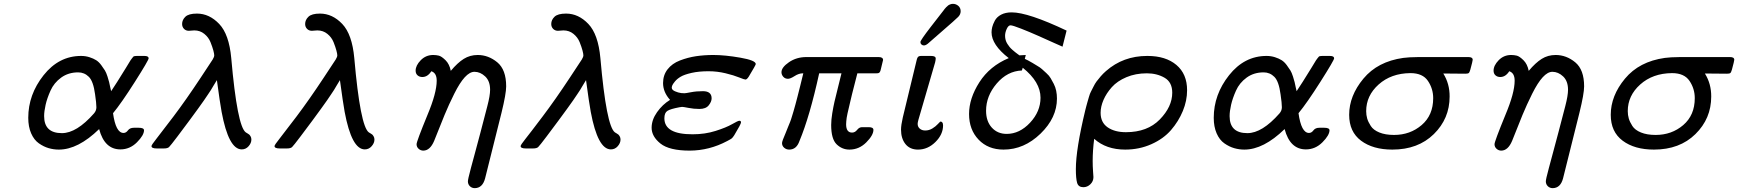

<svg xmlns="http://www.w3.org/2000/svg" viewBox="-20 -767 8980 992"><path d="M126 -158.2Q126 -278.3 205.1 -378.2Q284.2 -478 398.9 -478Q421.9 -478 442.4 -471.4Q462.9 -464.8 477.1 -455.8Q491.2 -446.8 503.2 -430.4Q515.1 -414.1 522 -403.1Q528.8 -392.1 535.4 -371.6Q542 -351.1 543.9 -342.5Q545.9 -334 549.8 -314.9L554.2 -295.9Q571.3 -320.8 586.2 -345Q601.1 -369.1 611.1 -385Q621.1 -400.9 630.1 -415.5Q639.2 -430.2 644.5 -439.2Q649.9 -448.2 654.5 -455.6Q659.2 -462.9 662.6 -466.6Q666 -470.2 668 -473.1Q669.9 -476.1 673.3 -476.6Q676.8 -477.1 679.4 -477.5Q682.1 -478 687 -478H726.1Q748 -478 748 -465.8Q748 -456.1 677.5 -345Q606.9 -233.9 564 -182.1Q578.1 -80.1 618.2 -80.1Q631.3 -80.1 641.1 -93.5Q650.9 -106.9 671.9 -106.9H696.8Q723.6 -106.9 724.1 -94.2Q724.1 -68.4 687.5 -31.7Q650.9 4.9 602.1 4.9Q520 4.9 492.2 -100.1Q383.3 5.9 284.2 5.9Q257.3 5.9 231.7 -1.5Q206.1 -8.8 180.9 -26.4Q155.8 -43.9 140.9 -78.1Q126 -112.3 126 -158.2ZM208 -167Q208 -79.1 299.8 -79.1Q376 -79.1 465.8 -181.2Q478 -195.3 478 -212.9Q478 -233.9 471.2 -279.8Q462.4 -346.7 439.2 -369.9Q416 -393.1 383.8 -393.1Q333 -393.1 295.9 -366Q258.8 -338.9 241 -298.8Q223.1 -258.8 215.6 -225.3Q208 -191.9 208 -167Z M762.7 -12.2Q762.7 -18.1 786.6 -48.1Q810.5 -78.1 876.2 -165Q941.9 -252 1016.6 -365.2Q1070.8 -446.3 1078.9 -459.7Q1086.9 -473.1 1086.9 -481Q1086.9 -488.8 1082.3 -506.3Q1077.6 -523.9 1067.6 -549.1Q1057.6 -574.2 1035.6 -592Q1013.7 -609.9 983.9 -609.9Q978 -609.9 969 -608.9Q960 -607.9 955.6 -607.9Q940.4 -607.9 930.7 -617.9Q920.9 -627.9 920.9 -643.1Q920.9 -664.1 937.7 -680.4Q954.6 -696.8 997.6 -696.8Q1061.5 -696.8 1112.5 -643.3Q1163.6 -589.8 1174.8 -466.8Q1205.6 -114.7 1250 -83Q1251 -82 1257.3 -78.6Q1263.7 -75.2 1267.3 -72Q1271 -68.8 1274.9 -62Q1278.8 -55.2 1278.8 -45.9Q1278.8 -27.8 1264.4 -11.5Q1250 4.9 1229 4.9Q1161.1 4.9 1125 -189Q1116.2 -236.8 1100.6 -353Q1094.7 -344.2 1084.2 -326.2Q1073.7 -308.1 1069.8 -302Q1065.9 -295.9 1054.9 -279.5Q1043.9 -263.2 1033.9 -248.5Q1023.9 -233.9 1004.4 -207Q984.9 -180.2 959.7 -146Q934.6 -111.8 897.7 -63Q860.8 -14.2 853.3 -7.1Q845.7 0 826.7 0H789.6Q762.7 0 762.7 -12.2Z M1398.4 -12.2Q1398.4 -18.1 1422.4 -48.1Q1446.3 -78.1 1512 -165Q1577.6 -252 1652.3 -365.2Q1706.5 -446.3 1714.6 -459.7Q1722.7 -473.1 1722.7 -481Q1722.7 -488.8 1718 -506.3Q1713.4 -523.9 1703.4 -549.1Q1693.4 -574.2 1671.4 -592Q1649.4 -609.9 1619.6 -609.9Q1613.8 -609.9 1604.7 -608.9Q1595.7 -607.9 1591.3 -607.9Q1576.2 -607.9 1566.4 -617.9Q1556.6 -627.9 1556.6 -643.1Q1556.6 -664.1 1573.5 -680.4Q1590.3 -696.8 1633.3 -696.8Q1697.3 -696.8 1748.3 -643.3Q1799.3 -589.8 1810.5 -466.8Q1841.3 -114.7 1885.7 -83Q1886.7 -82 1893.1 -78.6Q1899.4 -75.2 1903.1 -72Q1906.7 -68.8 1910.6 -62Q1914.6 -55.2 1914.6 -45.9Q1914.6 -27.8 1900.1 -11.5Q1885.7 4.9 1864.7 4.9Q1796.9 4.9 1760.7 -189Q1752 -236.8 1736.3 -353Q1730.5 -344.2 1720 -326.2Q1709.5 -308.1 1705.6 -302Q1701.7 -295.9 1690.7 -279.5Q1679.7 -263.2 1669.7 -248.5Q1659.7 -233.9 1640.1 -207Q1620.6 -180.2 1595.5 -146Q1570.3 -111.8 1533.4 -63Q1496.6 -14.2 1489 -7.1Q1481.4 0 1462.4 0H1425.3Q1398.4 0 1398.4 -12.2Z M2127.4 -401.9Q2127.4 -428.7 2153.8 -455.8Q2180.2 -482.9 2218.3 -482.9Q2233.4 -482.9 2247.3 -479.5Q2261.2 -476.1 2281.7 -456.1Q2302.2 -436 2309.1 -400.9Q2344.2 -442.9 2376.2 -462.9Q2408.2 -482.9 2448.2 -482.9Q2503.4 -482.9 2549.3 -445.1Q2595.2 -407.2 2595.2 -320.8Q2595.2 -282.7 2571.3 -185.1L2486.3 154.8Q2473.1 204.6 2433.1 205.1Q2418 205.1 2407.7 195.1Q2397.5 185.1 2397.5 169.9Q2397.5 165 2400.9 149.4Q2404.3 133.8 2413.3 100.3Q2422.4 66.9 2432.9 27.8Q2443.4 -11.2 2461.9 -80.6Q2480.5 -149.9 2498 -219.2Q2512.2 -273.4 2512.2 -303.2Q2512.2 -348.1 2486.8 -372.1Q2461.4 -396 2431.2 -396Q2407.2 -396 2381.3 -367.9Q2355.5 -339.8 2326.9 -282.5Q2298.3 -225.1 2276.9 -173.1Q2255.4 -121.1 2223.1 -39.1Q2202.1 10.7 2167.5 11.2Q2153.3 11.2 2142.8 1.7Q2132.3 -7.8 2132.3 -22Q2132.3 -36.1 2188.5 -172.9Q2236.3 -286.6 2236.3 -350.1Q2236.3 -390.1 2208.5 -398.9Q2189.5 -369.1 2162.1 -369.1Q2147 -369.1 2137.2 -377.9Q2127.4 -386.7 2127.4 -401.9Z M2669.9 -12.2Q2669.9 -18.1 2693.8 -48.1Q2717.8 -78.1 2783.4 -165Q2849.1 -252 2923.8 -365.2Q2978 -446.3 2986.1 -459.7Q2994.1 -473.1 2994.1 -481Q2994.1 -488.8 2989.5 -506.3Q2984.9 -523.9 2974.9 -549.1Q2964.8 -574.2 2942.9 -592Q2920.9 -609.9 2891.1 -609.9Q2885.3 -609.9 2876.2 -608.9Q2867.2 -607.9 2862.8 -607.9Q2847.7 -607.9 2837.9 -617.9Q2828.1 -627.9 2828.1 -643.1Q2828.1 -664.1 2845 -680.4Q2861.8 -696.8 2904.8 -696.8Q2968.8 -696.8 3019.8 -643.3Q3070.8 -589.8 3082 -466.8Q3112.8 -114.7 3157.2 -83Q3158.2 -82 3164.6 -78.6Q3170.9 -75.2 3174.6 -72Q3178.2 -68.8 3182.1 -62Q3186 -55.2 3186 -45.9Q3186 -27.8 3171.6 -11.5Q3157.2 4.9 3136.2 4.9Q3068.4 4.9 3032.2 -189Q3023.4 -236.8 3007.8 -353Q3002 -344.2 2991.5 -326.2Q2981 -308.1 2977.1 -302Q2973.1 -295.9 2962.2 -279.5Q2951.2 -263.2 2941.2 -248.5Q2931.2 -233.9 2911.6 -207Q2892.1 -180.2 2866.9 -146Q2841.8 -111.8 2804.9 -63Q2768.1 -14.2 2760.5 -7.1Q2752.9 0 2733.9 0H2696.8Q2669.9 0 2669.9 -12.2Z M3346.7 -106.9Q3346.7 -147.9 3374.8 -187.5Q3402.8 -227.1 3441.9 -251Q3405.8 -291 3405.8 -337.9Q3405.8 -378.9 3429.2 -408.9Q3452.6 -439 3493.2 -454.6Q3533.7 -470.2 3576.2 -476.6Q3618.7 -482.9 3665.5 -482.9Q3725.6 -482.9 3805.2 -469Q3884.8 -455.1 3884.8 -436Q3884.8 -431.2 3848.6 -371.1Q3838.9 -356 3831.5 -356Q3825.7 -356 3798.8 -366.9Q3772 -377.9 3728.8 -388.4Q3685.5 -398.9 3640.6 -398.9Q3590.8 -398.9 3553.2 -390.4Q3515.6 -381.8 3497.1 -370.8Q3478.5 -359.9 3467 -345.9Q3455.6 -332 3453.1 -325Q3450.7 -317.9 3450.7 -314Q3450.7 -302.7 3467.3 -295.4Q3483.9 -288.1 3499.5 -286.1L3516.6 -285.2Q3522.5 -285.2 3550 -290.5Q3577.6 -295.9 3611.8 -295.9Q3656.7 -295.9 3656.7 -258.8Q3656.7 -241.7 3641.8 -222.9Q3627 -204.1 3593.8 -204.1Q3564 -204.1 3537.4 -209.5Q3510.7 -214.8 3503.9 -214.8Q3499 -214.8 3490.7 -212.9Q3443.8 -204.1 3428.2 -194.1Q3412.6 -184.1 3412.6 -155.8Q3412.6 -72.8 3558.6 -73.2Q3622.6 -73.2 3677.2 -90.6Q3731.9 -107.9 3762.5 -125.5Q3793 -143.1 3799.8 -143.1Q3808.6 -143.1 3808.6 -134.8Q3808.6 -126 3773.9 -68.8Q3766.1 -56.6 3761 -52.2Q3755.9 -47.9 3736.8 -38.1Q3645 10.7 3543.9 11.2Q3438 11.2 3392.3 -25.4Q3346.7 -62 3346.7 -106.9Z M4017.6 -394Q4017.6 -418.9 4056.4 -445.6Q4095.2 -472.2 4146.5 -472.2H4519.5Q4542.5 -472.2 4542.5 -457Q4542.5 -456.1 4531.2 -410.2Q4529.3 -403.3 4528.8 -401.1Q4528.3 -398.9 4525.9 -395Q4523.4 -391.1 4519.5 -389.6Q4515.6 -388.2 4508.3 -388.2H4409.7Q4403.8 -363.3 4395 -330.6Q4386.2 -297.9 4382.3 -281Q4378.4 -264.2 4373 -241.7Q4367.7 -219.2 4365 -207.5Q4362.3 -195.8 4358.9 -181.4Q4355.5 -167 4354.5 -158.4Q4353.5 -149.9 4352.5 -140.9Q4351.6 -131.8 4351.6 -125Q4351.6 -82 4382.3 -82Q4397.5 -82 4408.4 -95.9Q4419.4 -109.9 4433.6 -109.9H4469.2Q4492.2 -109.9 4492.7 -96.2Q4492.7 -68.4 4455.6 -31.2Q4418.5 5.9 4368.7 5.9Q4330.6 5.9 4302.5 -21.5Q4274.4 -48.8 4274.4 -121.1Q4274.4 -147.9 4280 -181.9Q4285.6 -215.8 4291.5 -241.5Q4297.4 -267.1 4309.3 -314Q4321.3 -360.8 4327.6 -388.2H4212.4Q4163.6 -165 4110.4 -38.1Q4095.2 5.9 4057.6 5.9Q4042.5 5.9 4031.5 -3.7Q4020.5 -13.2 4020.5 -27.8Q4020.5 -37.6 4039.6 -81.1Q4046.4 -98.1 4052 -112.1Q4057.6 -126 4062 -136.5Q4066.4 -147 4071.5 -164.6Q4076.7 -182.1 4079.6 -191.2Q4082.5 -200.2 4089.6 -226.6Q4096.7 -252.9 4100.1 -266.4Q4103.5 -279.8 4114 -321.3Q4124.5 -362.8 4130.4 -388.2H4128.4Q4107.4 -388.2 4085.4 -374Q4063.5 -359.9 4051.3 -359.9Q4036.1 -359.9 4026.9 -370.4Q4017.6 -380.9 4017.6 -394Z M4635.3 -97.2Q4635.3 -120.1 4644.5 -160.2L4715.3 -453.1Q4717.3 -460.9 4717.8 -462.9Q4718.3 -464.8 4720.7 -469.5Q4723.1 -474.1 4727.8 -476.1Q4732.4 -478 4739.3 -478H4790.5Q4814.5 -478 4814.5 -464.8Q4814.5 -458 4811.5 -444.8L4725.1 -147.9Q4721.2 -133.8 4721.2 -127Q4721.2 -111.8 4732.2 -102.3Q4743.2 -92.8 4760.3 -92.8Q4780.3 -92.8 4797.4 -103.3Q4814.5 -113.8 4825 -125.5Q4835.4 -137.2 4837.4 -138.2Q4843.3 -140.1 4847.9 -135Q4852.5 -129.9 4852.5 -119.1Q4852.5 -72.3 4813 -33.2Q4773.4 5.9 4723.1 5.9Q4681.2 5.9 4658.2 -22.7Q4635.3 -51.3 4635.3 -97.2ZM4735.4 -549.8Q4735.4 -558.6 4788.1 -627Q4822.3 -670.9 4847.2 -703.1Q4848.1 -704.1 4853.3 -710.9Q4858.4 -717.8 4860.8 -720.9Q4863.3 -724.1 4868.9 -730Q4874.5 -735.8 4878.9 -739Q4883.3 -742.2 4889.9 -744.6Q4896.5 -747.1 4903.3 -747.1Q4919.4 -747.1 4931.4 -736.6Q4943.4 -726.1 4943.4 -709Q4943.4 -692.9 4930.9 -679.9Q4918.5 -667 4842.3 -601.1Q4800.3 -564.9 4773.4 -541Q4762.2 -532.2 4753.4 -532.2Q4746.6 -532.2 4741 -537.1Q4735.4 -542 4735.4 -549.8Z M5191.9 -466.8Q5103 -535.6 5103 -600.1Q5103 -612.3 5106.4 -626.7Q5109.9 -641.1 5119.9 -660.2Q5129.9 -679.2 5152.3 -691.2Q5174.8 -703.1 5207 -703.1Q5292 -703.1 5490.7 -608.9L5469.7 -525.9Q5468.8 -525.9 5429 -543.9Q5389.2 -562 5344 -582Q5298.8 -602.1 5255.4 -619.1Q5211.9 -636.2 5200.9 -636.2Q5189.9 -636.2 5181.4 -617.7Q5172.9 -599.1 5172.9 -582Q5172.9 -570.8 5175.8 -560.3Q5178.7 -549.8 5184.8 -540.3Q5190.9 -530.8 5196.5 -523.9Q5202.1 -517.1 5211.4 -509Q5220.7 -501 5224.9 -497.6Q5229 -494.1 5237.8 -487.8L5247.1 -481L5279.8 -482.9L5274.9 -462.9Q5275.9 -462.9 5292.5 -454.3Q5309.1 -445.8 5314.5 -441.9Q5319.8 -438 5337.4 -428Q5355 -418 5363.5 -409.9Q5372.1 -401.9 5386.5 -388.9Q5400.9 -376 5408.4 -363Q5416 -350.1 5424.6 -333.5Q5433.1 -316.9 5437 -297.9Q5440.9 -278.8 5440.9 -257.8Q5440.9 -158.7 5356 -76.4Q5271 5.9 5165 5.9Q5085 5.9 5035.9 -45.7Q4986.8 -97.2 4986.8 -178Q4986.8 -258.8 5040.3 -342.3Q5093.8 -425.8 5191.9 -466.8ZM5074.7 -194.8Q5074.7 -140.6 5104.2 -107.9Q5133.8 -75.2 5181.2 -75.2Q5248 -75.2 5302 -133.1Q5356 -190.9 5356 -262.2Q5356 -343.3 5264.2 -417L5259.8 -402.8Q5184.6 -399.9 5129.6 -335.4Q5074.7 -271 5074.7 -194.8Z M5538.6 106.9Q5538.6 3.9 5587.4 -198.2Q5587.4 -199.2 5592.5 -218Q5597.7 -236.8 5599.1 -241.9Q5600.6 -247.1 5606 -265.6Q5611.3 -284.2 5616 -292.5Q5620.6 -300.8 5628.9 -317.9Q5637.2 -335 5645.8 -346.4Q5654.3 -357.9 5667 -372.6Q5679.7 -387.2 5694.3 -399.9Q5783.2 -478 5907.2 -478H5908.7Q6002.9 -478 6058.1 -431.4Q6113.3 -384.8 6113.3 -300.8Q6113.3 -246.6 6091.3 -193.4Q6069.3 -140.1 6030.3 -95Q5991.2 -49.8 5928.7 -22Q5866.2 5.9 5793.5 5.9Q5695.3 5.9 5633.3 -49.8Q5625.5 11.2 5625.5 64Q5625.5 92.8 5627.4 118.4Q5629.4 144 5629.4 147.9Q5629.4 169.9 5613.5 185.1Q5597.7 200.2 5577.6 200.2Q5551.8 200.2 5545.2 178Q5538.6 155.8 5538.6 106.9ZM5666.5 -184.1Q5666.5 -134.3 5702.9 -109.1Q5739.3 -84 5797.4 -84Q5908.2 -84 5972.4 -149.9Q6036.6 -215.8 6036.6 -288.1Q6036.6 -342.3 5997.1 -365.2Q5957.5 -388.2 5905.3 -388.2Q5847.2 -388.2 5799.8 -368.2Q5752.4 -348.1 5724.4 -316.7Q5696.3 -285.2 5681.4 -250.7Q5666.5 -216.3 5666.5 -184.1Z M6251 -158.2Q6251 -278.3 6330.1 -378.2Q6409.2 -478 6523.9 -478Q6546.9 -478 6567.4 -471.4Q6587.9 -464.8 6602.1 -455.8Q6616.2 -446.8 6628.2 -430.4Q6640.1 -414.1 6647 -403.1Q6653.8 -392.1 6660.4 -371.6Q6667 -351.1 6668.9 -342.5Q6670.9 -334 6674.8 -314.9L6679.2 -295.9Q6696.3 -320.8 6711.2 -345Q6726.1 -369.1 6736.1 -385Q6746.1 -400.9 6755.1 -415.5Q6764.2 -430.2 6769.5 -439.2Q6774.9 -448.2 6779.5 -455.6Q6784.2 -462.9 6787.6 -466.6Q6791 -470.2 6793 -473.1Q6794.9 -476.1 6798.3 -476.6Q6801.8 -477.1 6804.4 -477.5Q6807.1 -478 6812 -478H6851.1Q6873 -478 6873 -465.8Q6873 -456.1 6802.5 -345Q6731.9 -233.9 6689 -182.1Q6703.1 -80.1 6743.2 -80.1Q6756.3 -80.1 6766.1 -93.5Q6775.9 -106.9 6796.9 -106.9H6821.8Q6848.6 -106.9 6849.1 -94.2Q6849.1 -68.4 6812.5 -31.7Q6775.9 4.9 6727.1 4.9Q6645 4.9 6617.2 -100.1Q6508.3 5.9 6409.2 5.9Q6382.3 5.9 6356.7 -1.5Q6331.1 -8.8 6305.9 -26.4Q6280.8 -43.9 6265.9 -78.1Q6251 -112.3 6251 -158.2ZM6333 -167Q6333 -79.1 6424.8 -79.1Q6501 -79.1 6590.8 -181.2Q6603 -195.3 6603 -212.9Q6603 -233.9 6596.2 -279.8Q6587.4 -346.7 6564.2 -369.9Q6541 -393.1 6508.8 -393.1Q6458 -393.1 6420.9 -366Q6383.8 -338.9 6366 -298.8Q6348.1 -258.8 6340.6 -225.3Q6333 -191.9 6333 -167Z M6950.7 -173.8Q6950.7 -272 7024.2 -360.6Q7097.7 -449.2 7230 -467.8Q7256.8 -471.7 7309.6 -472.2H7566.9Q7588.9 -472.2 7588.9 -458Q7588.9 -452.1 7576.7 -407.2Q7572.8 -393.1 7568.4 -389.6Q7564 -386.2 7550.8 -386.2Q7527.8 -386.2 7437 -387.2Q7470.2 -334 7469.7 -268.1Q7469.7 -154.3 7388.2 -74.2Q7306.6 5.9 7173.8 5.9Q7073.7 5.9 7012.2 -40Q6950.7 -85.9 6950.7 -173.8ZM7038.6 -192.9Q7038.6 -172.9 7043.7 -155Q7048.8 -137.2 7062.3 -116.2Q7075.7 -95.2 7106.7 -82.5Q7137.7 -69.8 7182.6 -69.8Q7265.6 -69.8 7325.2 -120.8Q7384.8 -171.9 7384.8 -259.8Q7384.8 -308.6 7357.7 -348.9Q7330.6 -389.2 7267.6 -389.2H7266.6Q7167.5 -388.2 7103 -330.6Q7038.6 -272.9 7038.6 -192.9Z M7696.8 -401.9Q7696.8 -428.7 7723.1 -455.8Q7749.5 -482.9 7787.6 -482.9Q7802.7 -482.9 7816.7 -479.5Q7830.6 -476.1 7851.1 -456.1Q7871.6 -436 7878.4 -400.9Q7913.6 -442.9 7945.6 -462.9Q7977.5 -482.9 8017.6 -482.9Q8072.8 -482.9 8118.7 -445.1Q8164.6 -407.2 8164.6 -320.8Q8164.6 -282.7 8140.6 -185.1L8055.7 154.8Q8042.5 204.6 8002.4 205.1Q7987.3 205.1 7977.1 195.1Q7966.8 185.1 7966.8 169.9Q7966.8 165 7970.2 149.4Q7973.6 133.8 7982.7 100.3Q7991.7 66.9 8002.2 27.8Q8012.7 -11.2 8031.2 -80.6Q8049.8 -149.9 8067.4 -219.2Q8081.5 -273.4 8081.5 -303.2Q8081.5 -348.1 8056.2 -372.1Q8030.8 -396 8000.5 -396Q7976.6 -396 7950.7 -367.9Q7924.8 -339.8 7896.2 -282.5Q7867.7 -225.1 7846.2 -173.1Q7824.7 -121.1 7792.5 -39.1Q7771.5 10.7 7736.8 11.2Q7722.7 11.2 7712.2 1.7Q7701.7 -7.8 7701.7 -22Q7701.7 -36.1 7757.8 -172.9Q7805.7 -286.6 7805.7 -350.1Q7805.7 -390.1 7777.8 -398.9Q7758.8 -369.1 7731.4 -369.1Q7716.3 -369.1 7706.5 -377.9Q7696.8 -386.7 7696.8 -401.9Z M8302.2 -173.8Q8302.2 -272 8375.7 -360.6Q8449.2 -449.2 8581.5 -467.8Q8608.4 -471.7 8661.1 -472.2H8918.5Q8940.4 -472.2 8940.4 -458Q8940.4 -452.1 8928.2 -407.2Q8924.3 -393.1 8919.9 -389.6Q8915.5 -386.2 8902.3 -386.2Q8879.4 -386.2 8788.6 -387.2Q8821.8 -334 8821.3 -268.1Q8821.3 -154.3 8739.7 -74.2Q8658.2 5.9 8525.4 5.9Q8425.3 5.9 8363.8 -40Q8302.2 -85.9 8302.2 -173.8ZM8390.1 -192.9Q8390.1 -172.9 8395.3 -155Q8400.4 -137.2 8413.8 -116.2Q8427.2 -95.2 8458.3 -82.5Q8489.3 -69.8 8534.2 -69.8Q8617.2 -69.8 8676.8 -120.8Q8736.3 -171.9 8736.3 -259.8Q8736.3 -308.6 8709.2 -348.9Q8682.1 -389.2 8619.1 -389.2H8618.2Q8519 -388.2 8454.6 -330.6Q8390.1 -272.9 8390.1 -192.9Z"/></svg>

Font: CMU Concrete
Style: BoldItalic
Weight: 700
Italic angle: -14.04°
Version: Version 0.7.0